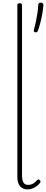

<svg xmlns="http://www.w3.org/2000/svg" viewBox="-20 -1445 355 1482"><path d="M191 17Q157 17 135.5 -7Q114 -31 114 -80V-1405Q114 -1413 118 -1416.5Q122 -1420 131 -1420Q141 -1420 145.5 -1416.5Q150 -1413 150 -1405V-93Q150 -57 160.5 -37.5Q171 -18 197 -18Q208 -18 219.5 -21Q231 -24 242 -32Q253 -40 265 -53Q270 -59 275.5 -60Q281 -61 286 -55Q291 -51 292.5 -46Q294 -41 290 -35Q279 -20 263 -8Q247 4 228.5 10.5Q210 17 191 17ZM250 -1196Q242 -1199 241 -1205Q240 -1211 243 -1220Q250 -1244 257 -1276.5Q264 -1309 269 -1343Q274 -1377 275 -1404Q275 -1412 279 -1418.5Q283 -1425 294 -1425Q305 -1425 310.5 -1418.5Q316 -1412 315 -1404Q313 -1375 306.5 -1338.5Q300 -1302 291 -1267.5Q282 -1233 273 -1209Q270 -1201 265 -1197.5Q260 -1194 250 -1196Z"/></svg>

Font: Playwrite BE WAL Thin
Style: Regular
Weight: 250
Version: Version 1.002